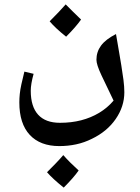

<svg xmlns="http://www.w3.org/2000/svg" viewBox="-20 -410 638 874"><path d="M250 255Q163 255 115.5 204Q68 153 68 56Q68 38 70 18Q72 -2 77.5 -27Q83 -52 91 -84L133 -74Q120 -27 120 3Q120 75 153.5 112Q187 149 253 149Q305 149 349.5 137.5Q394 126 431.5 103.5Q469 81 497 48Q464 -20 441.5 -68Q419 -116 419 -138Q419 -174 440 -202.5Q461 -231 508 -255Q511 -238 515 -214.5Q519 -191 523.5 -164.5Q528 -138 532 -114Q538 -78 542 -46.5Q546 -15 546 10Q546 75 506.5 132Q467 189 398 222Q364 239 327 247Q290 255 250 255ZM281 -243Q232 -282 206 -313Q230 -337 248 -356Q266 -375 279 -390Q292 -377 309.5 -359.5Q327 -342 349 -321Q337 -304 320 -284.5Q303 -265 281 -243ZM270 444Q245 424 226 406.5Q207 389 194 374Q215 353 233.5 334Q252 315 268 296Q297 329 338 366Q327 382 309.5 402Q292 422 270 444Z"/></svg>

Font: Noto Naskh Arabic SemiBold
Style: Regular
Weight: 600
Designer: Monotype Design Team, David Williams, Mohamad Dakak and Nizar Qandah
Foundry: Monotype Imaging Inc.
Version: Version 2.016